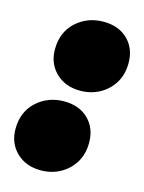

<svg xmlns="http://www.w3.org/2000/svg" viewBox="-104 -614 512 681"><g transform="rotate(15 151.5 -273.5)"><path d="M174 -299Q119 -299 84.5 -332.5Q50 -366 50 -418Q50 -481 91.5 -519Q133 -557 192 -557Q248 -557 281.5 -524Q315 -491 315 -438Q315 -396 296 -365Q277 -334 245 -316.5Q213 -299 174 -299ZM112 10Q57 10 22.5 -23.5Q-12 -57 -12 -109Q-12 -172 29.5 -210Q71 -248 130 -248Q186 -248 219.5 -215Q253 -182 253 -129Q253 -87 234 -56Q215 -25 183 -7.5Q151 10 112 10Z"/></g></svg>

Font: Montserrat Thin Black
Style: Italic
Weight: 900
Italic angle: -11.3°
Version: Version 9.000